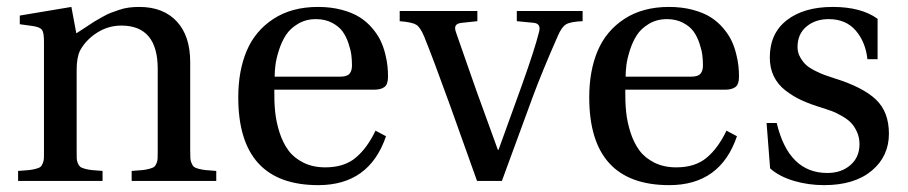

<svg xmlns="http://www.w3.org/2000/svg" viewBox="-20 -522 2621 554"><path d="M32.2 0V-28.8Q52.7 -30.3 63 -31.2Q73.2 -32.2 83.3 -34.9Q93.3 -37.6 96.7 -40.3Q100.1 -43 103.3 -50.5Q106.4 -58.1 106.7 -65.2Q106.9 -72.3 106.9 -86.9V-401.9Q106.9 -428.2 101.1 -436Q95.2 -443.8 75.2 -446.8L37.1 -452.1V-477.1L186 -502L200.2 -425.8Q206.1 -429.2 225.3 -442.1Q244.6 -455.1 251 -459Q257.3 -462.9 273.7 -472.2Q290 -481.4 299.3 -484.9Q308.6 -488.3 323.5 -493.4Q338.4 -498.5 352.3 -500.2Q366.2 -502 381.8 -502Q451.2 -502 490 -460.2Q528.8 -418.5 528.8 -342.8V-86.9Q528.8 -72.8 529.3 -65.2Q529.8 -57.6 533 -50.5Q536.1 -43.5 539.6 -40.5Q543 -37.6 553.2 -34.9Q563.5 -32.2 573.7 -31.2Q584 -30.3 604 -28.8V0H359.9V-28.8Q380.4 -30.3 390.6 -31.2Q400.9 -32.2 410.9 -34.9Q420.9 -37.6 424.6 -40.3Q428.2 -43 431.4 -50.3Q434.6 -57.6 434.8 -64.9Q435.1 -72.3 435.1 -86.9V-323.2Q435.1 -448.2 330.1 -448.2Q292 -448.2 259.8 -427.5Q227.5 -406.7 210.9 -376Q201.2 -356 201.2 -320.8V-86.9Q201.2 -72.8 201.4 -65.2Q201.7 -57.6 204.8 -50.5Q208 -43.5 211.7 -40.5Q215.3 -37.6 225.3 -34.9Q235.4 -32.2 245.6 -31.2Q255.9 -30.3 275.9 -28.8V0Z M667.5 -241.2Q667.5 -317.9 691.9 -375.5Q716.3 -433.1 769 -467.5Q821.8 -502 897.5 -502Q935.1 -502 966.1 -493.7Q997.1 -485.4 1017.6 -472.4Q1038.1 -459.5 1053.7 -441.2Q1069.3 -422.9 1077.9 -405Q1086.4 -387.2 1091.6 -366.5Q1096.7 -345.7 1098.1 -330.8Q1099.6 -315.9 1099.6 -300.8Q1099.6 -278.3 1089.1 -270.8Q1078.6 -263.2 1059.6 -263.2H771.5Q771 -229.5 773.9 -199.7Q776.9 -169.9 786.6 -139.6Q796.4 -109.4 812.3 -87.9Q828.1 -66.4 855.5 -52.7Q882.8 -39.1 918.5 -39.1Q973.1 -39.1 1006.3 -66.9Q1039.6 -94.7 1063.5 -145L1093.8 -128.9Q1045.9 12.2 898.4 12.2Q667.5 12.2 667.5 -241.2ZM772.5 -300.8H961.4Q981 -300.8 988.3 -309.1Q995.6 -317.4 995.6 -333Q995.6 -347.7 993.9 -362.3Q992.2 -377 985.6 -396.7Q979 -416.5 968.5 -431.2Q958 -445.8 938 -456.3Q918 -466.8 891.6 -466.8Q862.3 -466.8 839.6 -453.1Q816.9 -439.5 804.7 -420.4Q792.5 -401.4 784.7 -376.7Q776.9 -352.1 774.7 -334Q772.5 -315.9 772.5 -300.8Z M1133.3 -460.9V-490.2H1357.4V-460.9L1312.5 -456.1Q1298.3 -454.6 1294.7 -447.8Q1291 -440.9 1296.4 -426.8Q1306.6 -397 1326.9 -339.4Q1347.2 -281.7 1355.5 -257.8L1416.5 -89.8H1418.5L1485.4 -274.9Q1523.4 -381.3 1535.2 -429.2Q1542 -453.6 1520.5 -456.1L1471.2 -460.9V-490.2H1661.1V-460.9Q1626.5 -459.5 1613.5 -451.9Q1600.6 -444.3 1589.4 -418Q1543 -312.5 1517.1 -242.2L1428.2 0H1356.4L1279.3 -215.8Q1229 -355 1204.1 -416Q1192.9 -443.4 1180.9 -450.7Q1168.9 -458 1133.3 -460.9Z M1680.2 -241.2Q1680.2 -317.9 1704.6 -375.5Q1729 -433.1 1781.7 -467.5Q1834.5 -502 1910.2 -502Q1947.8 -502 1978.8 -493.7Q2009.8 -485.4 2030.3 -472.4Q2050.8 -459.5 2066.4 -441.2Q2082 -422.9 2090.6 -405Q2099.1 -387.2 2104.2 -366.5Q2109.4 -345.7 2110.8 -330.8Q2112.3 -315.9 2112.3 -300.8Q2112.3 -278.3 2101.8 -270.8Q2091.3 -263.2 2072.3 -263.2H1784.2Q1783.7 -229.5 1786.6 -199.7Q1789.6 -169.9 1799.3 -139.6Q1809.1 -109.4 1825 -87.9Q1840.8 -66.4 1868.2 -52.7Q1895.5 -39.1 1931.2 -39.1Q1985.8 -39.1 2019 -66.9Q2052.2 -94.7 2076.2 -145L2106.4 -128.9Q2058.6 12.2 1911.1 12.2Q1680.2 12.2 1680.2 -241.2ZM1785.2 -300.8H1974.1Q1993.7 -300.8 2001 -309.1Q2008.3 -317.4 2008.3 -333Q2008.3 -347.7 2006.6 -362.3Q2004.9 -377 1998.3 -396.7Q1991.7 -416.5 1981.2 -431.2Q1970.7 -445.8 1950.7 -456.3Q1930.7 -466.8 1904.3 -466.8Q1875 -466.8 1852.3 -453.1Q1829.6 -439.5 1817.4 -420.4Q1805.2 -401.4 1797.4 -376.7Q1789.6 -352.1 1787.4 -334Q1785.2 -315.9 1785.2 -300.8Z M2191.9 -167H2221.2Q2255.4 -22.9 2367.2 -22.9Q2407.7 -22.9 2433.8 -45.7Q2460 -68.4 2460 -106Q2460 -125.5 2452.6 -141.6Q2445.3 -157.7 2435.3 -168Q2425.3 -178.2 2408.9 -187.5Q2392.6 -196.8 2380.9 -201.2Q2369.1 -205.6 2352.1 -210.9Q2317.9 -221.2 2293 -232.7Q2268.1 -244.1 2246.1 -261.2Q2224.1 -278.3 2212.6 -302.2Q2201.2 -326.2 2201.2 -356Q2201.2 -425.8 2250.5 -463.9Q2299.8 -502 2382.8 -502Q2464.8 -502 2512.2 -467.8V-351.1H2482.9Q2477.5 -400.9 2449.2 -433.8Q2420.9 -466.8 2371.1 -466.8Q2332.5 -466.8 2306.9 -445.3Q2281.2 -423.8 2281.2 -386.2Q2281.2 -370.1 2289.1 -356.4Q2296.9 -342.8 2306.4 -334.2Q2315.9 -325.7 2333.3 -317.1Q2350.6 -308.6 2360.6 -305.2Q2370.6 -301.8 2388.2 -295.9Q2469.7 -270.5 2507.3 -234.9Q2544.9 -199.2 2544.9 -136.2Q2544.9 -70.8 2495.1 -29.3Q2445.3 12.2 2357.9 12.2Q2312 12.2 2270.3 -0.2Q2228.5 -12.7 2202.1 -36.1Z"/></svg>

Font: Heuristica
Style: Regular
Weight: 400
Version: Version 1.0.2